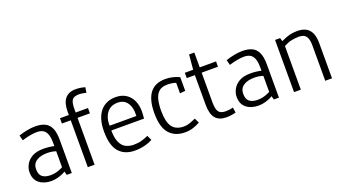

<svg xmlns="http://www.w3.org/2000/svg" viewBox="-55 -1164 2965 1663"><g transform="rotate(-20 1427.5 -333.0)"><path d="M202.6 4.9Q135.3 4.9 91.8 -29.3Q48.3 -63.5 48.3 -131.3Q48.3 -164.1 65.9 -199Q83.5 -233.9 123.3 -257.8Q163.1 -281.7 229 -281.7Q250 -282.2 283.4 -278.8Q316.9 -275.4 353.5 -263.7L328.1 -248V-297.4Q328.1 -353.5 315.7 -383.5Q303.2 -413.6 280.5 -425.3Q257.8 -437 227.1 -437Q197.3 -437 160.9 -430.2Q124.5 -423.3 88.4 -411.6L76.2 -460Q114.3 -472.7 154.3 -480.5Q194.3 -488.3 230 -488.3Q282.2 -488.3 318.1 -471.4Q354 -454.6 372.3 -414.8Q390.6 -375 390.6 -306.2V0H343.8L328.6 -55.2L340.3 -37.6Q331.1 -29.8 309.3 -19.8Q287.6 -9.8 259.5 -2.4Q231.4 4.9 202.6 4.9ZM212.4 -44.9Q248.5 -44.9 283.7 -56.4Q318.8 -67.9 336.9 -83L328.1 -54.7V-245.1L345.7 -216.8Q316.9 -228.5 293 -232.2Q269 -235.8 249.5 -235.8Q184.6 -235.8 147.7 -210.4Q110.8 -185.1 110.8 -135.7Q110.8 -86.9 137.5 -65.9Q164.1 -44.9 212.4 -44.9Z M538.1 0V-455.1L560.1 -432.1H456.5V-481H560.1L538.1 -466.8V-511.2Q538.1 -591.3 571 -631.1Q604 -670.9 669.4 -670.9Q689.9 -670.9 710.2 -668.2Q730.5 -665.5 754.9 -658.2L747.1 -609.4Q739.3 -611.8 718.3 -615.7Q697.3 -619.6 683.1 -619.6Q633.8 -619.6 617.4 -596.2Q601.1 -572.8 601.1 -513.2V-466.8L579.1 -481H714.8V-432.1H578.6L600.6 -449.7V0Z M973.6 4.9Q879.4 4.9 827.4 -53.5Q775.4 -111.8 775.4 -242.2Q775.4 -305.7 789.8 -352.1Q804.2 -398.4 830.3 -428.7Q856.4 -459 892.1 -473.6Q927.7 -488.3 970.2 -488.3Q1024.4 -488.3 1063.2 -464.1Q1102.1 -439.9 1122.8 -396.5Q1143.6 -353 1143.6 -294.9Q1143.6 -284.2 1142.6 -267.3Q1141.6 -250.5 1139.6 -229H815.9L838.4 -255.4Q835.4 -168.5 855 -123.5Q874.5 -78.6 907.7 -62.5Q940.9 -46.4 979 -46.4Q1019.5 -46.4 1052 -55.4Q1084.5 -64.5 1115.2 -78.6L1136.2 -34.2Q1104 -16.1 1061.3 -5.6Q1018.6 4.9 973.6 4.9ZM1085 -251V-278.3Q1088.9 -350.6 1059.1 -393.8Q1029.3 -437 970.7 -437Q903.3 -437 868.4 -387.7Q833.5 -338.4 838.4 -253.9L815.9 -272.9H1107.4Z M1435.5 4.9Q1342.8 4.9 1291 -53.5Q1239.3 -111.8 1239.3 -241.7Q1239.3 -364.7 1286.1 -426.5Q1333 -488.3 1428.7 -488.3Q1495.1 -488.3 1557.1 -459V-333L1507.3 -328.1V-446.3L1520.5 -418.5Q1499.5 -429.7 1475.8 -433.3Q1452.1 -437 1427.7 -437Q1377.9 -437 1350.6 -412.4Q1323.2 -387.7 1312.5 -343.5Q1301.8 -299.3 1301.8 -240.7Q1301.8 -139.2 1335.2 -92.8Q1368.7 -46.4 1442.4 -46.4Q1469.2 -46.4 1495.6 -55.4Q1522 -64.5 1552.7 -78.6L1573.7 -34.2Q1541.5 -16.1 1507.3 -5.6Q1473.1 4.9 1435.5 4.9Z M1815.4 4.9Q1748.5 4.9 1715.3 -34.2Q1682.1 -73.2 1682.1 -160.2V-456.1L1704.1 -432.1H1607.4V-481H1706.1L1682.1 -459L1696.3 -617.7H1744.6V-459L1722.7 -481H1895V-432.1H1722.7L1744.6 -456.1V-159.2Q1744.6 -95.7 1762.7 -71Q1780.8 -46.4 1827.1 -46.4Q1844.7 -46.4 1863 -48.8Q1881.3 -51.3 1895.5 -55.7L1902.8 -6.8Q1880.4 -1 1857.9 2Q1835.4 4.9 1815.4 4.9Z M2111.8 4.9Q2044.4 4.9 2001 -29.3Q1957.5 -63.5 1957.5 -131.3Q1957.5 -164.1 1975.1 -199Q1992.7 -233.9 2032.5 -257.8Q2072.3 -281.7 2138.2 -281.7Q2159.2 -282.2 2192.6 -278.8Q2226.1 -275.4 2262.7 -263.7L2237.3 -248V-297.4Q2237.3 -353.5 2224.9 -383.5Q2212.4 -413.6 2189.7 -425.3Q2167 -437 2136.2 -437Q2106.4 -437 2070.1 -430.2Q2033.7 -423.3 1997.6 -411.6L1985.4 -460Q2023.4 -472.7 2063.5 -480.5Q2103.5 -488.3 2139.2 -488.3Q2191.4 -488.3 2227.3 -471.4Q2263.2 -454.6 2281.5 -414.8Q2299.8 -375 2299.8 -306.2V0H2252.9L2237.8 -55.2L2249.5 -37.6Q2240.2 -29.8 2218.5 -19.8Q2196.8 -9.8 2168.7 -2.4Q2140.6 4.9 2111.8 4.9ZM2121.6 -44.9Q2157.7 -44.9 2192.9 -56.4Q2228 -67.9 2246.1 -83L2237.3 -54.7V-245.1L2254.9 -216.8Q2226.1 -228.5 2202.1 -232.2Q2178.2 -235.8 2158.7 -235.8Q2093.8 -235.8 2056.9 -210.4Q2020 -185.1 2020 -135.7Q2020 -86.9 2046.6 -65.9Q2073.2 -44.9 2121.6 -44.9Z M2439 0V-481H2485.8L2494.6 -449.7Q2543.9 -473.1 2576.2 -480.7Q2608.4 -488.3 2644 -488.3Q2693.8 -488.3 2725.8 -470.2Q2757.8 -452.1 2773.4 -415.8Q2789.1 -379.4 2789.1 -323.7V0H2726.6V-326.2Q2726.6 -384.3 2707.3 -410.6Q2688 -437 2640.6 -437Q2610.8 -437 2572.5 -429.7Q2534.2 -422.4 2483.4 -390.6L2501.5 -423.3V0Z"/></g></svg>

Font: Anaheim
Style: Regular
Weight: 400
Designer: Vernon Adams
Foundry: Vernon Adams
Version: Version 2.001